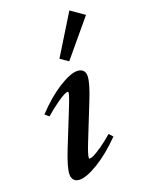

<svg xmlns="http://www.w3.org/2000/svg" viewBox="-141 -796 655 874"><g transform="rotate(-20 186.5 -359.0)"><path d="M229 -511.7 190.9 -537.6 308.6 -729 373 -684.1ZM90.8 11.2Q73.2 11.2 63.5 1.2Q53.7 -8.8 53.7 -27.3Q53.7 -59.6 86.9 -142.6L150.9 -301.8Q177.7 -367.7 177.7 -379.9Q177.7 -383.8 172.9 -383.8Q167.5 -383.8 154.3 -377Q141.1 -370.1 115.5 -351.8Q89.8 -333.5 58.6 -306.6L40 -322.8Q98.6 -385.7 156 -421.9Q213.4 -458 245.6 -458Q264.2 -458 274.4 -448.5Q284.7 -439 284.7 -420.9Q284.7 -387.7 251.5 -306.2L186 -142.1Q162.1 -83 162.1 -67.4Q162.1 -63.5 165.5 -63.5Q171.9 -63.5 185.1 -69.3Q198.2 -75.2 225.1 -93.5Q252 -111.8 284.2 -139.6L300.8 -121.1Q238.8 -58.1 181.6 -23.4Q124.5 11.2 90.8 11.2Z"/></g></svg>

Font: Elstob 8pt SemiBold
Style: Italic
Weight: 600
Italic angle: -20°
Designer: Peter S. Baker
Version: Version 1.015